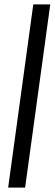

<svg xmlns="http://www.w3.org/2000/svg" viewBox="-20 -851 248 871"><path d="M17 0 131 -831H208L94 0Z"/></svg>

Font: Merriweather Light
Style: Italic
Weight: 300
Italic angle: -7.8°
Designer: Eben Sorkin
Foundry: Eben Sorkin
Version: Version 2.101